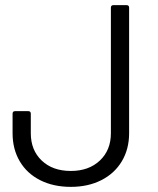

<svg xmlns="http://www.w3.org/2000/svg" viewBox="-20 -720 617 748"><path d="M29 -201V-277Q29 -287 39 -287H90Q100 -287 100 -277V-201Q100 -135 142.5 -94.5Q185 -54 256 -54Q326 -54 369 -94.5Q412 -135 412 -201V-690Q412 -700 422 -700H473Q483 -700 483 -690V-201Q483 -139 454.5 -91.5Q426 -44 374.5 -18Q323 8 256 8Q188 8 136.5 -18Q85 -44 57 -91.5Q29 -139 29 -201Z"/></svg>

Font: Barlow GEO
Style: Regular
Weight: 400
Designer: Jeremy Tribby
Foundry: Tribby Type
Version: Version 1.408